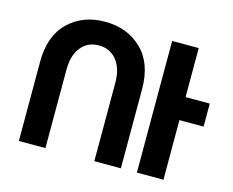

<svg xmlns="http://www.w3.org/2000/svg" viewBox="-107 -934 1319 1089"><g transform="rotate(15 553.0 -390.0)"><path d="M241 0H85V-465Q85 -617 169 -698.5Q253 -780 384 -780Q515 -780 599.5 -698Q684 -616 684 -465V0H528V-460Q528 -544 489 -592.5Q450 -641 384 -641Q318 -641 279.5 -592.5Q241 -544 241 -460ZM1076 -350H934V0H778V-773H934V-485H1076Z"/></g></svg>

Font: Montserrat_am3
Style: Bold
Weight: 700
Designer: Julieta Ulanovsky
Foundry: Julieta Ulanovsky. Armenina letters added by Vahan Hovhannisyan
Version: Version 2.001